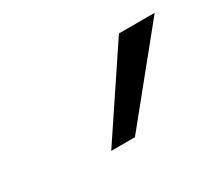

<svg xmlns="http://www.w3.org/2000/svg" viewBox="-56 -854 467 414"><g transform="rotate(-30 177.0 -646.5)"><path d="M124 -541 265 -752H354L183 -541Z"/></g></svg>

Font: Isabella Sans
Style: Italic
Weight: 400
Italic angle: -12°
Designer: Christian Thalmann (Catharsis Fonts), Cristiano Sobral
Foundry: The Isabella Sans Project Authors
Version: Version 2.026; ttfautohint (v1.8.4.7-5d5b-dirty)